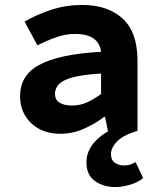

<svg xmlns="http://www.w3.org/2000/svg" viewBox="-20 -528 640 775"><path d="M446 227Q397 227 363 202.5Q329 178 329 128Q329 104 337 84.5Q345 65 358 49.5Q371 34 386.5 22Q402 10 416 2L404 -56H400Q362 -27 317 -7.5Q272 12 224 12Q186 12 156 0.5Q126 -11 105 -31.5Q84 -52 72.5 -79Q61 -106 61 -138Q61 -180 79 -211.5Q97 -243 136.5 -265Q176 -287 238 -300.5Q300 -314 388 -319Q384 -353 358.5 -372Q333 -391 282 -391Q246 -391 209.5 -378.5Q173 -366 131 -345L79 -441Q130 -470 188.5 -489Q247 -508 311 -508Q415 -508 475 -453Q535 -398 535 -284V0Q478 17 453 42.5Q428 68 428 94Q428 119 444.5 129.5Q461 140 481 140Q495 140 507 136Q519 132 527 126L558 191Q537 208 505.5 217.5Q474 227 446 227ZM271 -102Q304 -102 333 -115.5Q362 -129 388 -149V-231Q333 -228 297 -221Q261 -214 240 -203.5Q219 -193 210.5 -179Q202 -165 202 -149Q202 -125 220.5 -113.5Q239 -102 271 -102Z"/></svg>

Font: Source Code Pro
Style: Bold
Weight: 700
Monospace: yes
Designer: Paul D. Hunt, Teo Tuominen
Foundry: Adobe Systems Incorporated
Version: Version 2.030;PS 1.000;hotconv 16.6.51;makeotf.lib2.5.65220